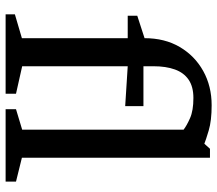

<svg xmlns="http://www.w3.org/2000/svg" viewBox="-65 -709 774 684"><g transform="rotate(90 322.0 -367.0)"><path d="M31 0V-33L116 -58V-435H36V-469L116 -495Q116 -567 147.5 -620.5Q179 -674 233 -704Q287 -734 355 -734Q410 -734 445 -723.5Q480 -713 492 -708L510 -728H542V-58L627 -37V0H369V-37L442 -59V-634Q428 -645 401 -657Q374 -669 329 -669Q289 -669 264 -652Q239 -635 227.5 -603Q216 -571 216 -527V-491H358V-426L216 -435V-59L314 -37V0Z"/></g></svg>

Font: Manuale Medium
Style: Regular
Weight: 500
Designer: Eduardo Tunni / Pablo Cosgaya
Foundry: Eduardo Tunni / Pablo Cosgaya
Version: Version 1.002